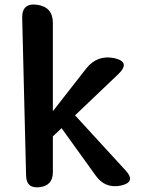

<svg xmlns="http://www.w3.org/2000/svg" viewBox="-20 -811 615 839"><path d="M77 -731Q75 -800 143 -790Q211 -780 211 -711V-325L357 -512Q405 -572 479 -557Q552 -541 498 -488L308 -307L529 -66Q576 -15 508 0Q439 14 398 -44L249 -251L211 -215V-58Q211 0 153 7Q95 14 94 -44Z"/></svg>

Font: MaokenZhuyuanTi
Style: Regular
Weight: 400
Designer: Fontworks Inc & LongZhuTi team: ZERO子、时光羊、荆南、频凡、刘鹏、Little White Dog、帆影Magmeta、奈白不弍、白日月球、ChaoTawei、雨三（排名不分先后）
Version: Version 1.000; 20230222